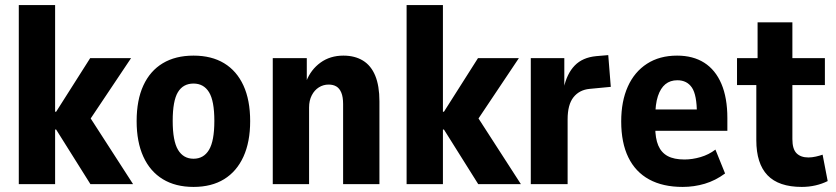

<svg xmlns="http://www.w3.org/2000/svg" viewBox="-20 -725 3291 756"><path d="M54 0V-705H197V-285H201L335 -496H496L318 -230L322 -282L504 0H336L201 -215H197V0Z M742 11Q671 11 621 -19.5Q571 -50 544.5 -108Q518 -166 518 -248Q518 -331 544.5 -388.5Q571 -446 621 -476Q671 -506 742 -506Q813 -506 862.5 -476Q912 -446 938.5 -388.5Q965 -331 965 -248Q965 -166 938.5 -108Q912 -50 862.5 -19.5Q813 11 742 11ZM742 -100Q782 -100 803 -135Q824 -170 824 -249Q824 -328 803 -362Q782 -396 742 -396Q701 -396 680.5 -362Q660 -328 660 -249Q660 -170 681 -135Q702 -100 742 -100Z M1054 0V-496H1188V-405H1186Q1204 -451 1242 -478.5Q1280 -506 1332 -506Q1377 -506 1409 -486.5Q1441 -467 1457.5 -427Q1474 -387 1474 -326V0H1331V-315Q1331 -343 1324 -360Q1317 -377 1304.5 -384.5Q1292 -392 1274 -392Q1253 -392 1235.5 -381Q1218 -370 1207.5 -349.5Q1197 -329 1197 -302V0Z M1581 0V-705H1724V-285H1728L1862 -496H2023L1845 -230L1849 -282L2031 0H1863L1728 -215H1724V0Z M2070 0V-496H2202V-379H2200Q2212 -435 2243 -467Q2274 -499 2328 -504L2375 -508L2385 -383L2301 -375Q2261 -371 2238 -342Q2215 -313 2215 -255V0Z M2668 11Q2590 11 2536 -18.5Q2482 -48 2454 -105.5Q2426 -163 2426 -247Q2426 -326 2452 -384Q2478 -442 2527.5 -474Q2577 -506 2646 -506Q2709 -506 2753 -478Q2797 -450 2820.5 -395Q2844 -340 2844 -260V-210H2543V-294H2738L2724 -277Q2724 -351 2704.5 -380Q2685 -409 2647 -409Q2619 -409 2600 -393.5Q2581 -378 2570.5 -346.5Q2560 -315 2560 -263V-225Q2560 -180 2572 -152Q2584 -124 2609 -110.5Q2634 -97 2675 -97Q2706 -97 2738.5 -106.5Q2771 -116 2797 -136L2835 -42Q2797 -14 2755 -1.5Q2713 11 2668 11Z M3137 11Q3046 11 3002 -35Q2958 -81 2958 -173V-390H2882V-496H2963V-637H3100V-496H3228V-390H3100V-177Q3100 -138 3116.5 -121.5Q3133 -105 3163 -105Q3177 -105 3192.5 -108.5Q3208 -112 3219 -116L3239 -12Q3217 -1 3191 5Q3165 11 3137 11Z"/></svg>

Font: Nunito Sans 10pt Condensed ExtraBold
Style: Regular
Weight: 800
Width: 3
Designer: Vernon Adams
Foundry: Vernon Adams
Version: Version 3.101;gftools[0.9.27]